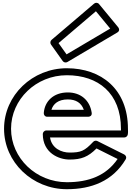

<svg xmlns="http://www.w3.org/2000/svg" viewBox="-20 -1306 945 1373"><path d="M398.7 -997.8 665.9 -1225.5 768.1 -1101.6 456 -917.2ZM348.8 -1021C339.4 -1013 337.1 -998.1 344.6 -987.5L428.6 -869.5C435.9 -859.3 450.5 -855.9 461.7 -862.5L818.7 -1073.5C839 -1085.5 831.4 -1103.5 825.3 -1110.9L688.3 -1276.9C679.2 -1288 663 -1288.8 652.8 -1280ZM845.2 -373H311C295.9 -373 286 -358.7 286 -348C286 -211.4 401.6 -165 477 -165C561.3 -165 610.5 -184.2 670.2 -244.4L821 -169.1C738.7 -49.2 614.3 -3 458 -3C238 -3 59 -175.7 59 -385C59 -595.3 238 -768 458 -768C680.8 -768 845 -640.9 845 -384C845 -380.6 845.1 -375.5 845.2 -373ZM869 -323C880 -323 890.8 -331 893.4 -342.6C896.8 -358 895 -374 895 -384C895 -669.1 703.2 -818 458 -818C212 -818 9 -624.7 9 -385C9 -146.3 212 47 458 47C634.3 47 786 -11.1 878.5 -166.2C887.2 -180.8 879.6 -195.7 868.2 -201.4L676.2 -297.4C666.9 -302 654.4 -300.2 646.8 -292.1C584.3 -225.8 558.5 -215 477 -215C421.5 -215 350 -243.8 337.8 -323ZM318 -471H611C620.8 -471 639.1 -476.8 635.7 -499.7C621.9 -592.7 553.6 -645 465 -645C361.5 -645 299 -580.6 293.1 -497.8C292.2 -485 301.1 -471 318 -471ZM347.8 -521C360.6 -563 396.3 -595 465 -595C523.1 -595 561.9 -570.1 579.3 -521Z"/></svg>

Font: Poland Can Into
Style: BigWritingsOLn
Weight: 700
Foundry: Cannot Into Space Fonts
Version: Version 0.92